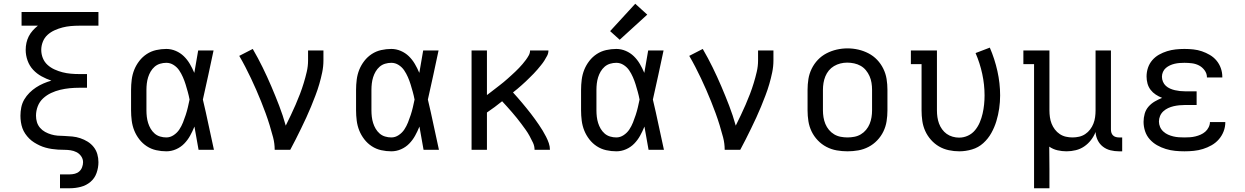

<svg xmlns="http://www.w3.org/2000/svg" viewBox="-20 -799 6640 1024"><path d="M300 205V131H352Q366 131 379.5 127.5Q393 124 403 115Q413 106 418 92.5Q423 79 423 66Q423 49 413 34.5Q403 20 388 12.5Q373 5 356.5 2.5Q340 0 323 0Q306 0 289.5 -1Q273 -2 256.5 -4.5Q240 -7 223.5 -11.5Q207 -16 192 -23Q177 -30 162.5 -39Q148 -48 136 -60Q124 -72 114.5 -86Q105 -100 99.5 -115.5Q94 -131 91.5 -148Q89 -165 89 -181Q89 -181 89 -181.5Q89 -182 89 -182Q89 -204 93.5 -226.5Q98 -249 109.5 -268.5Q121 -288 137 -304Q153 -320 172 -332.5Q191 -345 212 -354Q233 -363 254 -369Q227 -378 201.5 -392Q176 -406 156.5 -427Q137 -448 127 -476Q117 -504 117 -533Q117 -552 121 -570.5Q125 -589 133.5 -605.5Q142 -622 154.5 -636Q167 -650 182 -662H95V-735H505V-662H403Q380 -662 357.5 -660Q335 -658 313.5 -652.5Q292 -647 271 -637.5Q250 -628 233.5 -613Q217 -598 208.5 -576.5Q200 -555 200 -533Q200 -510 208.5 -489Q217 -468 233.5 -453Q250 -438 271 -428.5Q292 -419 313.5 -413.5Q335 -408 357.5 -406Q380 -404 403 -404H444V-331H403Q377 -331 351.5 -328.5Q326 -326 301 -320Q276 -314 252.5 -303Q229 -292 210 -274.5Q191 -257 181.5 -232.5Q172 -208 172 -182Q172 -182 172 -182Q172 -182 172 -182Q172 -164 177 -147.5Q182 -131 193.5 -117.5Q205 -104 220.5 -95.5Q236 -87 253 -82Q270 -77 287.5 -75.5Q305 -74 322 -74Q344 -73 365.5 -71Q387 -69 408 -62Q429 -55 447.5 -43.5Q466 -32 479.5 -15Q493 2 499 23Q505 44 505 66Q505 95 495 123.5Q485 152 462.5 171Q440 190 411 197.5Q382 205 352 205Z M867 8Q840 8 813 2Q786 -4 763 -19Q740 -34 723 -56Q706 -78 696 -103Q686 -128 682.5 -155.5Q679 -183 679 -210V-320Q679 -347 682.5 -374.5Q686 -402 696 -427Q706 -452 723 -474Q740 -496 763 -511Q786 -526 813 -532Q840 -538 867 -538Q893 -538 917.5 -527.5Q942 -517 960.5 -499Q979 -481 992.5 -458Q1006 -435 1016 -411Q1016 -412 1016.5 -412Q1017 -412 1017 -412V-414Q1022 -443 1027 -472Q1032 -501 1037 -530H1119Q1105 -465 1091 -399Q1077 -333 1062 -268Q1078 -201 1092 -134Q1106 -67 1121 0H1039Q1033 -31 1028 -62Q1023 -93 1017 -124Q1007 -99 994 -75.5Q981 -52 962.5 -33Q944 -14 919 -3Q894 8 867 8ZM867 -66Q888 -66 906.5 -78.5Q925 -91 936.5 -108.5Q948 -126 956 -146Q964 -166 970.5 -186Q977 -206 982 -227Q987 -248 991 -268Q987 -289 981.5 -309Q976 -329 970 -348.5Q964 -368 955.5 -387.5Q947 -407 935.5 -424Q924 -441 906 -452.5Q888 -464 867 -464Q850 -464 833.5 -459Q817 -454 804.5 -443Q792 -432 783.5 -417.5Q775 -403 770 -387Q765 -371 763 -354Q761 -337 761 -320V-210Q761 -193 763 -176Q765 -159 770 -143Q775 -127 783.5 -112.5Q792 -98 804.5 -87Q817 -76 833.5 -71Q850 -66 867 -66Z M1445 0Q1445 -34 1436.5 -66.5Q1428 -99 1418 -131.5Q1408 -164 1396.5 -195.5Q1385 -227 1372.5 -258Q1360 -289 1346.5 -320Q1333 -351 1318.5 -381.5Q1304 -412 1288.5 -442Q1273 -472 1256 -501L1328 -538Q1356 -490 1380.5 -440Q1405 -390 1427 -338.5Q1449 -287 1469 -235Q1489 -183 1504 -129Q1518 -157 1531 -184.5Q1544 -212 1556.5 -240.5Q1569 -269 1580 -298Q1591 -327 1600 -356.5Q1609 -386 1616 -416Q1623 -446 1623 -477V-530H1705V-477Q1705 -445 1698.5 -413.5Q1692 -382 1683 -351Q1674 -320 1662.5 -290Q1651 -260 1639 -230.5Q1627 -201 1613.5 -172Q1600 -143 1586 -114Q1572 -85 1557.5 -56.5Q1543 -28 1528 0Z M2067 8Q2040 8 2013 2Q1986 -4 1963 -19Q1940 -34 1923 -56Q1906 -78 1896 -103Q1886 -128 1882.5 -155.5Q1879 -183 1879 -210V-320Q1879 -347 1882.5 -374.5Q1886 -402 1896 -427Q1906 -452 1923 -474Q1940 -496 1963 -511Q1986 -526 2013 -532Q2040 -538 2067 -538Q2093 -538 2117.5 -527.5Q2142 -517 2160.5 -499Q2179 -481 2192.5 -458Q2206 -435 2216 -411Q2216 -412 2216.5 -412Q2217 -412 2217 -412V-414Q2222 -443 2227 -472Q2232 -501 2237 -530H2319Q2305 -465 2291 -399Q2277 -333 2262 -268Q2278 -201 2292 -134Q2306 -67 2321 0H2239Q2233 -31 2228 -62Q2223 -93 2217 -124Q2207 -99 2194 -75.5Q2181 -52 2162.5 -33Q2144 -14 2119 -3Q2094 8 2067 8ZM2067 -66Q2088 -66 2106.5 -78.5Q2125 -91 2136.5 -108.5Q2148 -126 2156 -146Q2164 -166 2170.5 -186Q2177 -206 2182 -227Q2187 -248 2191 -268Q2187 -289 2181.5 -309Q2176 -329 2170 -348.5Q2164 -368 2155.5 -387.5Q2147 -407 2135.5 -424Q2124 -441 2106 -452.5Q2088 -464 2067 -464Q2050 -464 2033.5 -459Q2017 -454 2004.5 -443Q1992 -432 1983.5 -417.5Q1975 -403 1970 -387Q1965 -371 1963 -354Q1961 -337 1961 -320V-210Q1961 -193 1963 -176Q1965 -159 1970 -143Q1975 -127 1983.5 -112.5Q1992 -98 2004.5 -87Q2017 -76 2033.5 -71Q2050 -66 2067 -66Z M2495 0V-530H2577V-292Q2589 -301 2600 -309.5Q2611 -318 2622 -326.5Q2633 -335 2644 -343.5Q2655 -352 2666 -361Q2677 -370 2687.5 -379.5Q2698 -389 2708 -398Q2718 -407 2728.5 -417Q2739 -427 2748.5 -437Q2758 -447 2767 -457.5Q2776 -468 2784.5 -479.5Q2793 -491 2800 -503.5Q2807 -516 2807 -530H2905Q2905 -515 2898 -501.5Q2891 -488 2883 -475.5Q2875 -463 2865.5 -451.5Q2856 -440 2846.5 -428.5Q2837 -417 2826.5 -406.5Q2816 -396 2805.5 -385.5Q2795 -375 2784 -364.5Q2773 -354 2762 -344.5Q2751 -335 2739.5 -325Q2728 -315 2716 -306Q2729 -292 2741 -278Q2753 -264 2765 -250Q2777 -236 2788.5 -221.5Q2800 -207 2811.5 -192.5Q2823 -178 2833.5 -163Q2844 -148 2854.5 -133Q2865 -118 2874.5 -102Q2884 -86 2892.5 -69.5Q2901 -53 2907 -35.5Q2913 -18 2913 0H2831Q2831 -20 2822.5 -38Q2814 -56 2804.5 -73.5Q2795 -91 2783.5 -107Q2772 -123 2760.5 -138.5Q2749 -154 2736.5 -169.5Q2724 -185 2711 -200Q2698 -215 2685 -229.5Q2672 -244 2658 -259Q2638 -243 2618 -228Q2598 -213 2577 -199V0Z M3267 8Q3240 8 3213 2Q3186 -4 3163 -19Q3140 -34 3123 -56Q3106 -78 3096 -103Q3086 -128 3082.5 -155.5Q3079 -183 3079 -210V-320Q3079 -347 3082.5 -374.5Q3086 -402 3096 -427Q3106 -452 3123 -474Q3140 -496 3163 -511Q3186 -526 3213 -532Q3240 -538 3267 -538Q3293 -538 3317.5 -527.5Q3342 -517 3360.5 -499Q3379 -481 3392.5 -458Q3406 -435 3416 -411Q3416 -412 3416.5 -412Q3417 -412 3417 -412V-414Q3422 -443 3427 -472Q3432 -501 3437 -530H3519Q3505 -465 3491 -399Q3477 -333 3462 -268Q3478 -201 3492 -134Q3506 -67 3521 0H3439Q3433 -31 3428 -62Q3423 -93 3417 -124Q3407 -99 3394 -75.5Q3381 -52 3362.5 -33Q3344 -14 3319 -3Q3294 8 3267 8ZM3267 -66Q3288 -66 3306.5 -78.5Q3325 -91 3336.5 -108.5Q3348 -126 3356 -146Q3364 -166 3370.5 -186Q3377 -206 3382 -227Q3387 -248 3391 -268Q3387 -289 3381.5 -309Q3376 -329 3370 -348.5Q3364 -368 3355.5 -387.5Q3347 -407 3335.5 -424Q3324 -441 3306 -452.5Q3288 -464 3267 -464Q3250 -464 3233.5 -459Q3217 -454 3204.5 -443Q3192 -432 3183.5 -417.5Q3175 -403 3170 -387Q3165 -371 3163 -354Q3161 -337 3161 -320V-210Q3161 -193 3163 -176Q3165 -159 3170 -143Q3175 -127 3183.5 -112.5Q3192 -98 3204.5 -87Q3217 -76 3233.5 -71Q3250 -66 3267 -66ZM3285 -587 3234 -633 3368 -779 3432 -721Z M3845 0Q3845 -34 3836.5 -66.5Q3828 -99 3818 -131.5Q3808 -164 3796.5 -195.5Q3785 -227 3772.5 -258Q3760 -289 3746.5 -320Q3733 -351 3718.5 -381.5Q3704 -412 3688.5 -442Q3673 -472 3656 -501L3728 -538Q3756 -490 3780.5 -440Q3805 -390 3827 -338.5Q3849 -287 3869 -235Q3889 -183 3904 -129Q3918 -157 3931 -184.5Q3944 -212 3956.5 -240.5Q3969 -269 3980 -298Q3991 -327 4000 -356.5Q4009 -386 4016 -416Q4023 -446 4023 -477V-530H4105V-477Q4105 -445 4098.5 -413.5Q4092 -382 4083 -351Q4074 -320 4062.5 -290Q4051 -260 4039 -230.5Q4027 -201 4013.5 -172Q4000 -143 3986 -114Q3972 -85 3957.5 -56.5Q3943 -28 3928 0Z M4500 8Q4471 8 4442.5 3Q4414 -2 4388 -15.5Q4362 -29 4341.5 -50.5Q4321 -72 4308.5 -98Q4296 -124 4291.5 -152.5Q4287 -181 4287 -210V-320Q4287 -349 4291.5 -377.5Q4296 -406 4309 -432.5Q4322 -459 4342 -480Q4362 -501 4388 -514.5Q4414 -528 4442.5 -534.5Q4471 -541 4500 -541Q4529 -541 4557.5 -534.5Q4586 -528 4612 -514.5Q4638 -501 4658 -480Q4678 -459 4691 -432.5Q4704 -406 4708.5 -377.5Q4713 -349 4713 -320V-210Q4713 -181 4708.5 -152.5Q4704 -124 4691.5 -98Q4679 -72 4658.5 -50.5Q4638 -29 4612 -15.5Q4586 -2 4557.5 3Q4529 8 4500 8ZM4500 -66Q4518 -66 4536.5 -69.5Q4555 -73 4571 -82.5Q4587 -92 4599 -106.5Q4611 -121 4618 -138Q4625 -155 4628 -173.5Q4631 -192 4631 -210V-320Q4631 -339 4628 -357.5Q4625 -376 4617.5 -393Q4610 -410 4598 -424.5Q4586 -439 4570 -448Q4554 -457 4535.5 -461Q4517 -465 4498 -465Q4480 -465 4462 -460.5Q4444 -456 4428 -446.5Q4412 -437 4400.5 -423Q4389 -409 4382 -392Q4375 -375 4372 -356.5Q4369 -338 4369 -320V-210Q4369 -192 4372 -173.5Q4375 -155 4382 -138Q4389 -121 4401 -106.5Q4413 -92 4429 -82.5Q4445 -73 4463.5 -69.5Q4482 -66 4500 -66Z M5096 8Q5068 8 5040 2Q5012 -4 4988 -18Q4964 -32 4945 -53.5Q4926 -75 4914.5 -100.5Q4903 -126 4899 -154Q4895 -182 4895 -210V-457H4838V-530H4977V-210Q4977 -192 4979.5 -174.5Q4982 -157 4988 -140.5Q4994 -124 5004.5 -109.5Q5015 -95 5029 -85Q5043 -75 5060.5 -70Q5078 -65 5095 -65Q5120 -65 5142.5 -75.5Q5165 -86 5180.5 -105Q5196 -124 5205.5 -146.5Q5215 -169 5220.5 -193Q5226 -217 5228.5 -241.5Q5231 -266 5231 -290Q5231 -348 5218.5 -405.5Q5206 -463 5183 -516L5259 -545Q5285 -485 5299.5 -420Q5314 -355 5314 -290Q5314 -255 5309 -220.5Q5304 -186 5294 -153Q5284 -120 5267 -89.5Q5250 -59 5224 -35.5Q5198 -12 5164 -2Q5130 8 5096 8Z M5495 205V-457H5438V-530H5577V-210Q5577 -192 5579.5 -174Q5582 -156 5588.5 -139.5Q5595 -123 5606 -108.5Q5617 -94 5632 -84Q5647 -74 5664.5 -70Q5682 -66 5700 -66Q5718 -66 5735.5 -70Q5753 -74 5768 -84Q5783 -94 5794 -108.5Q5805 -123 5811.5 -139.5Q5818 -156 5820.5 -174Q5823 -192 5823 -210V-530H5905V-108Q5905 -99 5907.5 -91Q5910 -83 5916 -77Q5922 -71 5930.5 -68.5Q5939 -66 5947 -66H5965V8H5947Q5925 8 5902.5 2.5Q5880 -3 5862 -17Q5844 -31 5834 -52Q5824 -73 5823 -95Q5814 -72 5798.5 -52Q5783 -32 5762.5 -18Q5742 -4 5717.5 2Q5693 8 5668 8Q5644 8 5620 2.5Q5596 -3 5576 -17Q5576 13 5576.5 43Q5577 73 5577 102V205Z M6297 8Q6272 8 6247 5.5Q6222 3 6197.5 -4.5Q6173 -12 6151 -24.5Q6129 -37 6112 -56Q6095 -75 6087 -99.5Q6079 -124 6079 -149Q6079 -171 6085 -192.5Q6091 -214 6105.5 -230.5Q6120 -247 6139 -258Q6158 -269 6178 -277Q6160 -284 6144 -294.5Q6128 -305 6116.5 -320Q6105 -335 6100 -353.5Q6095 -372 6095 -391Q6095 -415 6102.5 -437.5Q6110 -460 6125.5 -478Q6141 -496 6161.5 -507.5Q6182 -519 6204.5 -526Q6227 -533 6250.5 -535.5Q6274 -538 6297 -538Q6321 -538 6344.5 -535.5Q6368 -533 6390 -525.5Q6412 -518 6432.5 -506Q6453 -494 6468 -476Q6483 -458 6491 -435.5Q6499 -413 6499 -389Q6499 -388 6499 -387.5Q6499 -387 6499 -386H6417Q6417 -387 6417 -387Q6417 -387 6417 -387Q6417 -407 6404.5 -424Q6392 -441 6374.5 -450Q6357 -459 6337 -461.5Q6317 -464 6297 -464Q6284 -464 6271 -463Q6258 -462 6245 -459Q6232 -456 6220 -450.5Q6208 -445 6198 -436.5Q6188 -428 6182.5 -415.5Q6177 -403 6177 -390Q6177 -376 6182.5 -363Q6188 -350 6198 -341Q6208 -332 6220.5 -326.5Q6233 -321 6246 -318Q6259 -315 6272.5 -313.5Q6286 -312 6300 -312H6362V-239H6300Q6285 -239 6269.5 -237.5Q6254 -236 6239 -232.5Q6224 -229 6210 -222.5Q6196 -216 6184.5 -205.5Q6173 -195 6167 -180.5Q6161 -166 6161 -151Q6161 -136 6167 -122Q6173 -108 6184.5 -97.5Q6196 -87 6209.5 -81Q6223 -75 6237.5 -71.5Q6252 -68 6267 -67Q6282 -66 6297 -66Q6312 -66 6326.5 -67Q6341 -68 6355.5 -71.5Q6370 -75 6383.5 -81Q6397 -87 6408 -96.5Q6419 -106 6426 -120Q6433 -134 6433 -148H6515Q6515 -148 6515 -148Q6515 -148 6515 -147Q6515 -122 6506 -98.5Q6497 -75 6480.5 -56Q6464 -37 6442 -24.5Q6420 -12 6396 -4.5Q6372 3 6347 5.5Q6322 8 6297 8Z"/></svg>

Font: Iosevka Curly Slab Extended
Style: Regular
Weight: 400
Width: 7
Monospace: yes
Designer: Belleve Invis
Foundry: Belleve Invis
Version: Version 11.1.0; ttfautohint (v1.8.3)